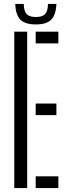

<svg xmlns="http://www.w3.org/2000/svg" viewBox="-20 -962 342 982"><path d="M53 0V-800H119V0ZM162.5 0V-60H278.5V0ZM162.5 -373V-432.5H268.5V-373ZM162.5 -740V-800H278.5V-740ZM163.5 -837Q109 -837 84.5 -861.2Q60 -885.5 58 -942H101.5Q102 -906 116 -890.5Q130 -875 163.5 -875Q197 -875 211 -890.5Q225 -906 225.5 -942H268.5Q266 -885.5 241.8 -861.2Q217.5 -837 163.5 -837Z"/></svg>

Font: Big Shoulders Stencil Display Thin
Style: Regular
Weight: 400
Version: Version 2.001